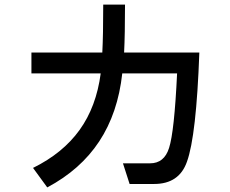

<svg xmlns="http://www.w3.org/2000/svg" viewBox="-20 -727 1002 837"><path d="M634 -15Q696 -15 717 -82Q740 -153 752 -407H513Q494 -234 412.5 -110.5Q331 13 186 90L124 5Q254 -59 327 -160.5Q400 -262 419 -407H117V-498H426Q430 -574 430 -707H525Q525 -577 521 -498H849Q836 -135 795 -22Q761 75 652 75H545L516 -15Z"/></svg>

Font: Gmarket Sans TTF Medium
Style: Regular
Weight: 500
Designer: Creative Director : Sungho Lee; Art Director : Kiwoong Choi; Project Manager : Sori Yang, Jongwook Yoon; Font Designer :
Foundry: Sandoll Inc.
Version: Version 1.000;hotconv 1.0.109;makeotfexe 2.5.65596